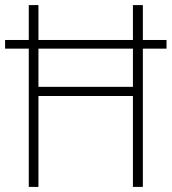

<svg xmlns="http://www.w3.org/2000/svg" viewBox="-20 -734 675 754"><path d="M93 0V-543H0V-577H93V-714H131V-577H502V-714H541V-577H634V-543H541V0H502V-357H131V0ZM131 -393H502V-543H131Z"/></svg>

Font: Noto Sans Georgian SemiCondensed ExtraLight
Style: Regular
Weight: 200
Width: 4
Designer: Monotype Design Team, Akaki Razmadze
Foundry: Google LLC
Version: Version 2.005; ttfautohint (v1.8.4.7-5d5b)